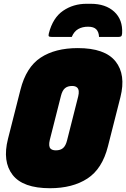

<svg xmlns="http://www.w3.org/2000/svg" viewBox="-20 -974 666 1014"><path d="M359 -779H253Q241 -779 238 -782.5Q235 -786 238 -798Q259 -880 313 -917Q367 -954 437 -954H459Q538 -954 583.5 -912Q629 -870 625 -798Q624 -786 620 -782.5Q616 -779 606 -779H503Q502 -805 488.5 -819Q475 -833 445 -833Q415 -833 393 -820.5Q371 -808 359 -779ZM391 -720Q534 -720 590 -650Q646 -580 616 -461L550 -201Q520 -82 441.5 -31Q363 20 244 20Q101 20 46.5 -50.5Q-8 -121 22 -240L88 -500Q118 -619 194.5 -669.5Q271 -720 391 -720ZM243 -235Q235 -201 247 -189Q256 -180 275 -180Q299 -180 313 -192Q327 -204 334 -232L393 -465Q401 -498 388 -511Q379 -520 361 -520Q337 -520 323 -508Q309 -496 302 -468Z"/></svg>

Font: Recursive Mn Lnr St XBk
Style: Italic
Weight: 1000
Italic angle: -15°
Monospace: yes
Version: Version 1.079;hotconv 1.0.112;makeotfexe 2.5.65598; ttfautoh